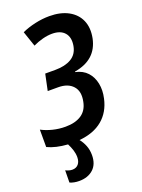

<svg xmlns="http://www.w3.org/2000/svg" viewBox="-177 -803 821 1110"><g transform="rotate(-20 234.0 -247.5)"><path d="M111 230Q79 230 54 219L55 144Q65 149 75.5 152Q86 155 96 155Q120 155 133.5 139Q147 123 147 96Q147 74 140 52Q133 30 122 9Q48 4 -2 -20V-127Q28 -111 66 -101.5Q104 -92 144 -92Q204 -92 241.5 -116.5Q279 -141 289 -192Q302 -253 271.5 -287Q241 -321 181 -321H117L138 -421H201Q260 -421 298.5 -443.5Q337 -466 346 -515Q355 -566 330 -595Q305 -624 253 -624Q226 -624 195 -616Q164 -608 135 -594L103 -688Q140 -705 185 -715Q230 -725 273 -725Q342 -725 389.5 -699Q437 -673 457 -627Q477 -581 465 -519Q440 -396 304 -373L303 -370Q349 -360 375.5 -331Q402 -302 410.5 -259.5Q419 -217 408 -169Q391 -91 336.5 -45.5Q282 0 193 8Q210 29 220.5 55.5Q231 82 231 114Q231 170 198 200Q165 230 111 230Z"/></g></svg>

Font: Noto Sans Condensed SemiBold
Style: Italic
Weight: 600
Width: 3
Italic angle: -12°
Designer: Monotype Design Team
Foundry: Monotype Imaging Inc.
Version: Version 2.013; ttfautohint (v1.8.4.7-5d5b)